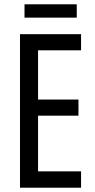

<svg xmlns="http://www.w3.org/2000/svg" viewBox="-20 -873 442 893"><path d="M357 0H73V-714H357V-639H157V-410H345V-335H157V-76H357ZM337 -853V-791H94V-853Z"/></svg>

Font: Noto Sans Hebrew ExtraCondensed
Style: Regular
Weight: 400
Width: 2
Designer: Monotype Design Team
Foundry: Monotype Imaging Inc.
Version: Version 2.004; ttfautohint (v1.8.4.7-5d5b)